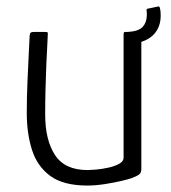

<svg xmlns="http://www.w3.org/2000/svg" viewBox="-20 -571 530 595"><path d="M251 4Q176 4 135.5 -26Q95 -56 79 -107Q63 -158 63 -220Q63 -268 65 -315.5Q67 -363 69 -402Q71 -441 72 -462Q73 -469 76 -470.5Q79 -472 86 -472H118Q125 -472 127 -471Q129 -470 128 -462Q128 -455 126.5 -430Q125 -405 123.5 -369.5Q122 -334 121 -293.5Q120 -253 120 -216Q120 -137 150.5 -90.5Q181 -44 251 -44Q259 -44 277.5 -45.5Q296 -47 316 -51.5Q336 -56 349.5 -63.5Q363 -71 363 -82V-465Q363 -468 364 -470Q365 -472 367 -472H412Q414 -472 416 -471Q418 -470 418 -466V-48Q418 -36 412 -31Q406 -26 388 -19Q380 -16 357 -10.5Q334 -5 305 -0.5Q276 4 251 4ZM471 -551Q473 -552 475 -548Q477 -541 477.5 -534.5Q478 -528 478 -522Q478 -496 466 -476.5Q454 -457 431.5 -446.5Q409 -436 376 -434Q372 -434 372 -438V-468Q372 -472 376 -472Q409 -474 421.5 -487Q434 -500 435 -522Q435 -526 435 -530.5Q435 -535 434 -539Q434 -543 437 -544Z"/></svg>

Font: Glory Thin Light
Style: Regular
Weight: 300
Version: Version 1.011